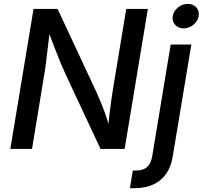

<svg xmlns="http://www.w3.org/2000/svg" viewBox="-20 -774 1054 998"><path d="M33.7 0 154.3 -727.5H279.3L481.9 -293.9Q490.2 -275.4 502.4 -246.3Q514.6 -217.3 527.8 -179.9Q541 -142.6 553.2 -98.6L541.5 -95.7Q543.9 -136.2 548.6 -176.3Q553.2 -216.3 558.3 -251.7Q563.5 -287.1 567.4 -311.5L636.2 -727.5H748.5L627.9 0H502.4L320.8 -388.2Q307.6 -416.5 294.4 -448.2Q281.2 -480 265.1 -522.5Q249 -564.9 225.6 -626L240.7 -628.4Q233.9 -570.8 228.3 -524.4Q222.7 -478 218.5 -443.8Q214.4 -409.7 210.4 -388.7L146.5 0ZM867.2 -542.5H974.6L877.9 38.6Q869.6 92.3 843.8 129.2Q817.9 166 776.4 185.1Q734.9 204.1 679.7 204.1H655.3L670.4 112.3H689Q725.6 112.3 745.6 93Q765.6 73.7 771.5 36.1ZM934.6 -626.5Q906.7 -626.5 890.1 -645.3Q873.5 -664.1 877.9 -689.9Q882.3 -716.8 905.3 -735.4Q928.2 -753.9 955.6 -753.9Q983.9 -753.9 1000.5 -735.4Q1017.1 -716.8 1012.7 -690.4Q1008.3 -664.1 985.4 -645.3Q962.4 -626.5 934.6 -626.5Z"/></svg>

Font: Inter 16pt Medium
Style: Italic
Weight: 500
Italic angle: -9.3988°
Version: Version 4.001;git-66647c0bb